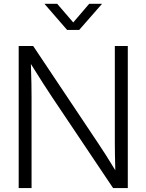

<svg xmlns="http://www.w3.org/2000/svg" viewBox="-20 -963 749 983"><path d="M75.7 0V-727.5H149.9L483.9 -227.5Q501 -202.6 524.2 -165.8Q547.4 -128.9 570.3 -91.3Q569.3 -127.4 568.6 -167.2Q567.9 -207 567.9 -230.5V-727.5H634.3V0H559.1L247.6 -464.4Q229 -491.7 200.9 -535.9Q172.9 -580.1 138.2 -635.3Q140.1 -578.1 140.9 -535.4Q141.6 -492.7 141.6 -464.8V0ZM272.9 -943.4 355 -848.1 436.5 -943.4H502V-942.9L385.3 -809.6H323.7L208 -942.9V-943.4Z"/></svg>

Font: Inter Display Light
Style: Regular
Weight: 300
Designer: Rasmus Andersson
Foundry: rsms
Version: Version 4.000;git-a52131595